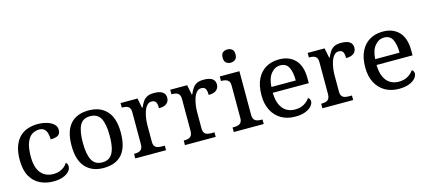

<svg xmlns="http://www.w3.org/2000/svg" viewBox="-58 -1274 3985 1796"><g transform="rotate(-15 1934.0 -376.0)"><path d="M285 10Q218 10 160.5 -17.5Q103 -45 68 -105.5Q33 -166 33 -265Q33 -345 53.5 -399.5Q74 -454 108.5 -486.5Q143 -519 187.5 -533Q232 -547 281 -547Q327 -547 368 -535Q409 -523 434 -500.5Q459 -478 459 -444Q459 -421 449 -406Q439 -391 418 -384Q397 -377 363 -377Q363 -409 355.5 -435.5Q348 -462 331 -478Q314 -494 281 -494Q245 -494 213 -474.5Q181 -455 161 -405Q141 -355 141 -266Q141 -196 161 -149.5Q181 -103 218 -80Q255 -57 306 -57Q338 -57 364.5 -66.5Q391 -76 411 -92Q431 -108 442 -129Q450 -123 455 -113Q460 -103 460 -89Q460 -65 440.5 -42.5Q421 -20 382.5 -5Q344 10 285 10Z M773 10Q663 10 599.5 -59Q536 -128 536 -269Q536 -409 597 -478Q658 -547 776 -547Q887 -547 950 -478Q1013 -409 1013 -269Q1013 -128 952.5 -59Q892 10 773 10ZM775 -44Q823 -44 851.5 -69.5Q880 -95 892.5 -145.5Q905 -196 905 -269Q905 -380 875.5 -435.5Q846 -491 774 -491Q703 -491 674 -435.5Q645 -380 645 -269Q645 -158 674.5 -101Q704 -44 775 -44Z M1081 0V-44H1084Q1107 -44 1125.5 -49Q1144 -54 1155 -69.5Q1166 -85 1166 -116V-424Q1166 -454 1154.5 -468.5Q1143 -483 1125 -487.5Q1107 -492 1085 -492H1082V-536H1246L1265 -441H1270Q1283 -471 1298.5 -495Q1314 -519 1339 -532.5Q1364 -546 1408 -546Q1463 -546 1490 -527Q1517 -508 1517 -472Q1517 -438 1493 -417Q1469 -396 1417 -396Q1417 -424 1412.5 -441Q1408 -458 1396.5 -466.5Q1385 -475 1365 -475Q1338 -475 1319.5 -453.5Q1301 -432 1290.5 -399.5Q1280 -367 1275.5 -332.5Q1271 -298 1271 -271V-111Q1271 -82 1282 -67.5Q1293 -53 1311 -48.5Q1329 -44 1350 -44H1379V0Z M1562 0V-44H1565Q1588 -44 1606.5 -49Q1625 -54 1636 -69.5Q1647 -85 1647 -116V-424Q1647 -454 1635.5 -468.5Q1624 -483 1606 -487.5Q1588 -492 1566 -492H1563V-536H1727L1746 -441H1751Q1764 -471 1779.5 -495Q1795 -519 1820 -532.5Q1845 -546 1889 -546Q1944 -546 1971 -527Q1998 -508 1998 -472Q1998 -438 1974 -417Q1950 -396 1898 -396Q1898 -424 1893.5 -441Q1889 -458 1877.5 -466.5Q1866 -475 1846 -475Q1819 -475 1800.5 -453.5Q1782 -432 1771.5 -399.5Q1761 -367 1756.5 -332.5Q1752 -298 1752 -271V-111Q1752 -82 1763 -67.5Q1774 -53 1792 -48.5Q1810 -44 1831 -44H1860V0Z M2035 0V-44H2048Q2068 -44 2086.5 -48.5Q2105 -53 2116.5 -67.5Q2128 -82 2128 -111V-425Q2128 -455 2116 -469Q2104 -483 2086 -487.5Q2068 -492 2048 -492H2043V-536H2233V-115Q2233 -84 2244 -69Q2255 -54 2273.5 -49Q2292 -44 2313 -44H2325V0ZM2176 -634Q2150 -634 2132 -648.5Q2114 -663 2114 -698Q2114 -734 2132 -748Q2150 -762 2176 -762Q2201 -762 2220 -748Q2239 -734 2239 -698Q2239 -663 2220 -648.5Q2201 -634 2176 -634Z M2628 10Q2553 10 2496 -22.5Q2439 -55 2406.5 -116.5Q2374 -178 2374 -264Q2374 -358 2405 -420.5Q2436 -483 2490.5 -515Q2545 -547 2618 -547Q2717 -547 2774 -486.5Q2831 -426 2831 -307V-260H2482Q2484 -188 2505 -143Q2526 -98 2562 -76.5Q2598 -55 2645 -55Q2697 -55 2733 -77Q2769 -99 2787 -127Q2796 -124 2802 -114Q2808 -104 2808 -91Q2808 -69 2788.5 -45.5Q2769 -22 2729 -6Q2689 10 2628 10ZM2720 -316Q2720 -396 2696.5 -443Q2673 -490 2616 -490Q2564 -490 2526.5 -445.5Q2489 -401 2484 -316Z M2893 0V-44H2896Q2919 -44 2937.5 -49Q2956 -54 2967 -69.5Q2978 -85 2978 -116V-424Q2978 -454 2966.5 -468.5Q2955 -483 2937 -487.5Q2919 -492 2897 -492H2894V-536H3058L3077 -441H3082Q3095 -471 3110.5 -495Q3126 -519 3151 -532.5Q3176 -546 3220 -546Q3275 -546 3302 -527Q3329 -508 3329 -472Q3329 -438 3305 -417Q3281 -396 3229 -396Q3229 -424 3224.5 -441Q3220 -458 3208.5 -466.5Q3197 -475 3177 -475Q3150 -475 3131.5 -453.5Q3113 -432 3102.5 -399.5Q3092 -367 3087.5 -332.5Q3083 -298 3083 -271V-111Q3083 -82 3094 -67.5Q3105 -53 3123 -48.5Q3141 -44 3162 -44H3191V0Z M3633 10Q3558 10 3501 -22.5Q3444 -55 3411.5 -116.5Q3379 -178 3379 -264Q3379 -358 3410 -420.5Q3441 -483 3495.5 -515Q3550 -547 3623 -547Q3722 -547 3779 -486.5Q3836 -426 3836 -307V-260H3487Q3489 -188 3510 -143Q3531 -98 3567 -76.5Q3603 -55 3650 -55Q3702 -55 3738 -77Q3774 -99 3792 -127Q3801 -124 3807 -114Q3813 -104 3813 -91Q3813 -69 3793.5 -45.5Q3774 -22 3734 -6Q3694 10 3633 10ZM3725 -316Q3725 -396 3701.5 -443Q3678 -490 3621 -490Q3569 -490 3531.5 -445.5Q3494 -401 3489 -316Z"/></g></svg>

Font: ET Text
Style: Regular
Weight: 470
Designer: Monotype Design Team
Foundry: Monotype Imaging Inc.
Version: Version 2.009